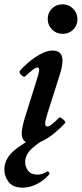

<svg xmlns="http://www.w3.org/2000/svg" viewBox="-38 -649 377 885"><path d="M252 -493Q222 -493 202 -513Q182 -533 182 -562Q182 -590 201.5 -609.5Q221 -629 250 -629Q279 -629 299 -609Q319 -589 319 -560Q319 -532 299.5 -512.5Q280 -493 252 -493ZM113 13Q62 13 62 -34Q62 -46 65.5 -63Q69 -80 75 -101L136 -296Q143 -320 142.5 -329Q142 -338 135 -338Q127 -338 112 -326.5Q97 -315 78 -297Q74 -293 67 -297.5Q60 -302 55 -309Q50 -316 53 -321Q68 -340 94 -362Q120 -384 149.5 -400Q179 -416 204 -416Q250 -416 250 -370Q250 -345 238 -306L183 -133Q171 -97 170.5 -81.5Q170 -66 180 -66Q188 -66 201 -76Q214 -86 234 -106Q237 -110 245 -105Q253 -100 259 -93Q265 -86 263 -83Q245 -63 219 -40.5Q193 -18 164.5 -2.5Q136 13 113 13ZM67 216Q22 216 2 190Q-18 164 -18 133Q-18 86 23 48.5Q64 11 148 -29H200Q139 8 108.5 36Q78 64 78 98Q78 121 92 138.5Q106 156 135 156Q145 156 156.5 152.5Q168 149 180 141Q183 139 187.5 145Q192 151 190 154Q161 186 129 201Q97 216 67 216Z"/></svg>

Font: Junicode SmExp
Style: Bold Italic
Weight: 700
Width: 6
Italic angle: -11°
Designer: Peter S. Baker
Version: Version 2.205; ttfautohint (v1.8.4)